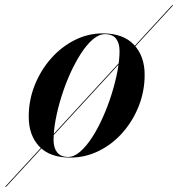

<svg xmlns="http://www.w3.org/2000/svg" viewBox="-84 -599 690 742"><path d="M-64.5 123 581.5 -579H585.5L-60.5 123ZM187.5 10Q108.5 10 67.8 -33Q27 -76 27 -148Q27 -212 50.2 -270Q73.5 -328 113.2 -373Q153 -418 204.5 -444Q256 -470 313 -470Q392.5 -470 433.8 -426Q475 -382 475 -310Q475 -246.5 452.2 -189Q429.5 -131.5 389.8 -86.5Q350 -41.5 298 -15.8Q246 10 187.5 10ZM179.5 7.5Q202.5 7.5 226 -13Q249.5 -33.5 271.8 -67.8Q294 -102 313.2 -145Q332.5 -188 347 -234Q361.5 -280 369.8 -323.5Q378 -367 378 -402Q378 -432 364.5 -449.5Q351 -467 321.5 -467Q298.5 -467 274.8 -446.8Q251 -426.5 228.8 -392Q206.5 -357.5 187.2 -314.8Q168 -272 153.5 -225.8Q139 -179.5 131 -136.2Q123 -93 123 -57.5Q123 -28 136.8 -10.2Q150.5 7.5 179.5 7.5Z"/></svg>

Font: Bodoni Moda 72pt SemiBold
Style: Italic
Weight: 600
Italic angle: -13°
Designer: Owen Earl
Foundry: indestructible type
Version: Version 2.004